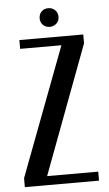

<svg xmlns="http://www.w3.org/2000/svg" viewBox="-57 -876 518 913"><g transform="rotate(-5 201.5 -419.0)"><path d="M59 -657V-699H364V-657L134 -43H378V0H24V-43L256 -657ZM164 -793Q164 -813 176.5 -825.5Q189 -838 209 -838Q228 -838 241 -825.5Q254 -813 254 -793Q254 -774 241 -761.5Q228 -749 209 -749Q189 -749 176.5 -761.5Q164 -774 164 -793Z"/></g></svg>

Font: Moniqa Paragraph
Style: Bold
Weight: 700
Designer: Rajesh Rajput
Foundry: Rajesh Rajput
Version: Version 1.000